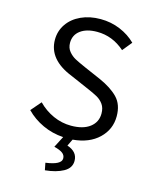

<svg xmlns="http://www.w3.org/2000/svg" viewBox="-129 -759 858 1060"><g transform="rotate(15 300.0 -229.0)"><path d="M223 173Q312 161 312 125Q312 106 296 94.5Q280 83 248 75L281 11Q218 7 163 -18.5Q108 -44 67 -86L117 -144Q155 -105 204 -83Q253 -61 306 -61Q375 -61 413.5 -90.5Q452 -120 452 -169Q452 -201 437.5 -221.5Q423 -242 401 -254.5Q379 -267 334 -286L240 -327Q98 -383 98 -497Q98 -547 125.5 -587Q153 -627 202 -649.5Q251 -672 313 -672Q373 -672 425.5 -650Q478 -628 515 -591L471 -537Q401 -599 313 -599Q253 -599 218 -573Q183 -547 183 -502Q183 -473 199.5 -453Q216 -433 237.5 -421.5Q259 -410 300 -392L392 -352Q462 -321 499.5 -282Q537 -243 537 -176Q537 -101 482.5 -49Q428 3 335 11L316 50Q376 70 376 122Q376 163 335 185.5Q294 208 231 214Z"/></g></svg>

Font: Office Code Pro
Style: Regular
Weight: 400
Designer: Nathan Rutzky & Paul D. Hunt
Foundry: Adobe Systems Incorporated
Version: Version 1.004